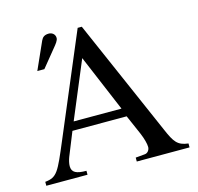

<svg xmlns="http://www.w3.org/2000/svg" viewBox="-101 -789 923 896"><g transform="rotate(-15 361.0 -341.5)"><path d="M447 -257H216L331 -532ZM707 0V-19C655 -25 641 -46 613 -111L367 -674H347L141 -186C82 -46 73 -25 15 -19V0H214V-19C166 -19 144 -29 144 -60C144 -72 148 -89 153 -102L199 -216H461L502 -122C514 -94 521 -67 521 -52C521 -38 511 -24 497 -23L452 -19V0ZM113 -528H147L213 -609C229 -628 240 -642 240 -654C240 -674 223 -683 210 -683C189 -683 179 -675 172 -660Z"/></g></svg>

Font: XITS
Style: Regular
Weight: 400
Designer: MicroPress Inc., with final additions and corrections provided by Coen Hoffman, Elsevier (retired)
Version: Version 1.302